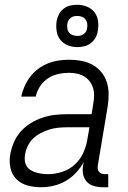

<svg xmlns="http://www.w3.org/2000/svg" viewBox="-20 -779 540 807"><path d="M152 8Q123 8 95.5 0.5Q68 -7 49 -26Q30 -45 24 -73Q18 -101 23 -130Q28 -156 38.5 -181Q49 -206 67.5 -226.5Q86 -247 109.5 -261.5Q133 -276 158.5 -284.5Q184 -293 210 -296Q236 -299 261 -299H365L372 -343Q375 -360 375.5 -377Q376 -394 371 -409.5Q366 -425 356.5 -437.5Q347 -450 333.5 -458Q320 -466 303.5 -469.5Q287 -473 270 -473Q248 -473 225 -468Q202 -463 182 -450Q162 -437 148.5 -416.5Q135 -396 130 -373H69Q74 -395 83.5 -416.5Q93 -438 107 -456.5Q121 -475 140.5 -489.5Q160 -504 181.5 -512.5Q203 -521 225.5 -524.5Q248 -528 270 -528Q296 -528 321 -523.5Q346 -519 367.5 -507.5Q389 -496 405 -477Q421 -458 428.5 -435Q436 -412 436.5 -386Q437 -360 433 -334L391 -83Q390 -76 391 -69Q392 -62 396 -57Q400 -52 406.5 -49.5Q413 -47 421 -47H435V8H412Q393 8 375 3Q357 -2 345 -15Q333 -28 329.5 -46Q326 -64 329 -83L332 -98Q319 -74 299.5 -53Q280 -32 255.5 -18Q231 -4 204.5 2Q178 8 152 8ZM183 -47Q212 -47 242.5 -57Q273 -67 296 -89Q319 -111 331.5 -140Q344 -169 348 -198L356 -244H262Q243 -244 224 -242Q205 -240 187 -234.5Q169 -229 151 -219.5Q133 -210 119 -196.5Q105 -183 96.5 -165Q88 -147 85 -128Q83 -115 84.5 -102.5Q86 -90 92.5 -80Q99 -70 110 -63.5Q121 -57 133 -53.5Q145 -50 157.5 -48.5Q170 -47 183 -47ZM305 -581Q283 -581 264 -589Q245 -597 233 -612.5Q221 -628 218 -649Q215 -670 218 -691Q221 -706 228 -719.5Q235 -733 247.5 -742.5Q260 -752 275 -755.5Q290 -759 304 -759Q326 -759 345.5 -751Q365 -743 377 -727.5Q389 -712 392 -691Q395 -670 391 -649Q389 -634 381.5 -620.5Q374 -607 361.5 -597.5Q349 -588 334 -584.5Q319 -581 305 -581ZM305 -628Q312 -628 318.5 -629.5Q325 -631 331.5 -635.5Q338 -640 341.5 -646.5Q345 -653 346 -660Q348 -670 346.5 -680Q345 -690 339 -697.5Q333 -705 324 -708.5Q315 -712 305 -712Q298 -712 291 -710.5Q284 -709 278 -704.5Q272 -700 268 -693.5Q264 -687 263 -680Q262 -670 263 -660Q264 -650 270 -642.5Q276 -635 285.5 -631.5Q295 -628 305 -628Z"/></svg>

Font: Iosevka SS18 Light
Style: Italic
Weight: 300
Italic angle: -9°
Monospace: yes
Designer: Belleve Invis
Foundry: Belleve Invis
Version: Version 25.1.1; ttfautohint (v1.8.4)